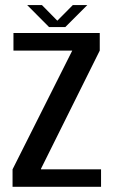

<svg xmlns="http://www.w3.org/2000/svg" viewBox="-20 -722 448 742"><path d="M28.5 0H370.5V-67.5H138.5V-70L365.5 -526.5V-594.5H32V-526.5H259V-526L28.5 -67.5ZM169.5 -617.5H232.5L317.5 -702.5H261.5L201.5 -642L142 -702.5H85Z"/></svg>

Font: Anybody SemiCondensed
Style: Regular
Weight: 400
Width: 4
Version: Version 1.113;gftools[0.9.25]